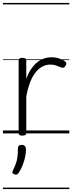

<svg xmlns="http://www.w3.org/2000/svg" viewBox="-20 -909 492 1308"><path d="M132 15Q119 15 113 10.5Q107 6 107 -4V-496Q107 -506 113 -510.5Q119 -515 132 -515Q146 -515 152.5 -510.5Q159 -506 159 -496V-372Q174 -413 194 -441.5Q214 -470 236.5 -487Q259 -504 283 -511.5Q307 -519 329 -519Q357 -519 383.5 -510.5Q410 -502 424 -490Q431 -485 432 -478Q433 -471 426 -460Q421 -451 413.5 -448.5Q406 -446 398 -449Q385 -455 365 -462Q345 -469 322 -469Q296 -469 271.5 -457Q247 -445 225 -419Q203 -393 186.5 -352Q170 -311 159 -252V-4Q159 6 152.5 10.5Q146 15 132 15ZM77 278Q66 274 64.5 267.5Q63 261 70 248Q82 223 89 203Q96 183 99 160Q102 137 102 102Q102 91 108 84.5Q114 78 127 78Q142 78 149.5 86Q157 94 157 106Q157 133 151 161Q145 189 134.5 215.5Q124 242 109 266Q102 276 95 279.5Q88 283 77 278ZM0 369H452V379H0ZM0 -20H452V0H0ZM0 -505H452V-500H0ZM0 -889H452V-879H0Z"/></svg>

Font: Playwrite HR Lijeva Guides
Style: Regular
Weight: 400
Designer: Veronika Burian, José Scaglione
Foundry: TypeTogether
Version: Version 1.003